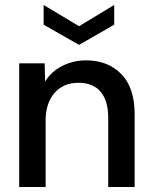

<svg xmlns="http://www.w3.org/2000/svg" viewBox="-20 -750 608 770"><path d="M57 0V-496H159L161 -423Q186 -464 230.5 -486Q275 -508 325 -508Q412 -508 466 -453.5Q520 -399 520 -291V0H414V-278Q414 -345 384 -381.5Q354 -418 294 -418Q235 -418 199 -377.5Q163 -337 163 -266V0ZM297 -570 155 -651V-730L297 -645L438 -730V-651Z"/></svg>

Font: Rethink Sans Medium
Style: Regular
Weight: 500
Designer: The Rethink Sans project authors (Hans Thiessen). DM Sans designed by Colophon Foundry.
Foundry: Rethink Communications LLC
Version: Version 1.001